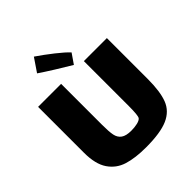

<svg xmlns="http://www.w3.org/2000/svg" viewBox="-217 -917 1062 1062"><g transform="rotate(-45 314.0 -386.0)"><path d="M583 -570V-251Q583 -152 561.5 -96.5Q540 -41 481 -15Q422 11 309 11Q226 11 169 -6.5Q112 -24 78.5 -73Q45 -122 45 -211V-570H225V-249Q225 -196 230.5 -168.5Q236 -141 256 -126.5Q276 -112 317 -112Q342 -112 364 -117Q386 -122 394 -132Q403 -144 403 -219V-570ZM349 -594Q310 -617 257 -650Q204 -683 172 -705L225 -783Q272 -751 319 -714Q366 -677 389 -652Z"/></g></svg>

Font: Lalezar
Style: Regular
Weight: 400
Designer: Borna Izadpanah
Foundry: Borna Izadpanah
Version: Version 1.003